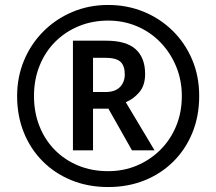

<svg xmlns="http://www.w3.org/2000/svg" viewBox="-20 -744 872 774"><path d="M274 -138V-580H407Q489 -580 527 -545.5Q565 -511 565 -446Q565 -399 541 -371.5Q517 -344 487 -332L603 -138H512L417 -306H355V-138ZM405 -373Q444 -373 463.5 -393Q483 -413 483 -444Q483 -479 465.5 -495Q448 -511 404 -511H355V-373ZM416 10Q336 10 269 -17Q202 -44 152.5 -93.5Q103 -143 76 -210Q49 -277 49 -357Q49 -433 76.5 -499.5Q104 -566 154 -616.5Q204 -667 271 -695.5Q338 -724 416 -724Q492 -724 558.5 -697Q625 -670 675.5 -620.5Q726 -571 754.5 -504Q783 -437 783 -357Q783 -277 756 -210Q729 -143 679.5 -93.5Q630 -44 563 -17Q496 10 416 10ZM416 -54Q478 -54 531.5 -76.5Q585 -99 626 -139.5Q667 -180 690 -235.5Q713 -291 713 -357Q713 -420 690.5 -475Q668 -530 628 -572Q588 -614 533.5 -637.5Q479 -661 416 -661Q352 -661 297.5 -638.5Q243 -616 202.5 -575.5Q162 -535 139.5 -479Q117 -423 117 -357Q117 -291 139 -235.5Q161 -180 201 -139.5Q241 -99 295.5 -76.5Q350 -54 416 -54Z"/></svg>

Font: Noto Sans Devanagari
Style: Regular
Weight: 400
Designer: Jelle Bosma - Monotype Design Team
Foundry: Monotype Imaging Inc.
Version: Version 2.003